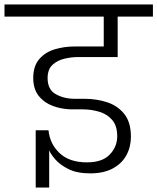

<svg xmlns="http://www.w3.org/2000/svg" viewBox="-60 -760 701 855"><path d="M99 75V-180H156Q162 -119 205.5 -78Q249 -37 327 -37Q396 -37 429 -72Q462 -107 462 -153Q462 -200 439.5 -226Q417 -252 381.5 -262.5Q346 -273 308 -273H257Q213 -274 174.5 -288.5Q136 -303 112 -333.5Q88 -364 88 -413Q88 -466 115 -497Q142 -528 184 -540.5Q226 -553 271 -553H402V-686H-40V-740H621V-686H464V-506H289Q258 -506 226.5 -498.5Q195 -491 173.5 -471Q152 -451 152 -412Q152 -361 188.5 -340.5Q225 -320 274 -320H318Q369 -320 416 -305Q463 -290 493 -253Q523 -216 523 -151Q523 -106 503 -69Q483 -32 442.5 -10Q402 12 342 12Q283 12 245 -7Q207 -26 186 -50.5Q165 -75 159 -91V75Z"/></svg>

Font: Poppins Light
Style: Regular
Weight: 300
Designer: Ninad Kale (Devanagari), Jonny Pinhorn (Latin)
Version: Version 5.002